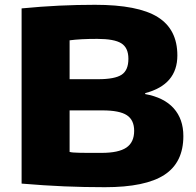

<svg xmlns="http://www.w3.org/2000/svg" viewBox="-20 -770 817 800"><path d="M417 10Q330 10 247.5 6.5Q165 3 70 -5V-735Q153 -743 227 -746.5Q301 -750 376 -750Q555 -750 637 -699Q719 -648 719 -539Q719 -417 585 -382V-378Q663 -364 703.5 -319Q744 -274 744 -203Q744 -93 665 -41.5Q586 10 417 10ZM403 -133Q474 -133 506.5 -155Q539 -177 539 -225Q539 -270 508.5 -290Q478 -310 407 -310H270V-137Q278 -135 286.5 -134.5Q295 -134 309.5 -133.5Q324 -133 346 -133Q368 -133 403 -133ZM389 -440Q458 -440 486.5 -458.5Q515 -477 515 -525Q515 -571 485.5 -589.5Q456 -608 385 -608Q315 -608 270 -602V-440Z"/></svg>

Font: Encode Sans Wide
Style: ExtraBold
Weight: 800
Designer: Pablo Impallari, Andres Torresi
Foundry: Pablo Impallari, Andres Torresi
Version: Version 1.000; ttfautohint (v1.00) -l 8 -r 50 -G 200 -x 14 -